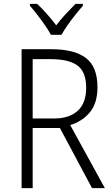

<svg xmlns="http://www.w3.org/2000/svg" viewBox="-20 -967 578 987"><path d="M244 -714Q362 -714 421.5 -669Q481 -624 481 -518Q481 -438 443 -391Q405 -344 341 -324L519 0H453L288 -309H148V0H91V-714ZM240 -663H148V-358H259Q336 -358 379.5 -397.5Q423 -437 423 -516Q423 -597 378.5 -630Q334 -663 240 -663ZM242 -788Q230 -810 211 -837.5Q192 -865 171.5 -891.5Q151 -918 134 -937V-947H171Q195 -925 221 -895.5Q247 -866 269 -837Q292 -867 317 -894Q342 -921 368 -947H406V-937Q388 -917 367 -890.5Q346 -864 327 -837Q308 -810 296 -788Z"/></svg>

Font: Noto Sans Georgian SemiCondensed Light
Style: Regular
Weight: 300
Width: 4
Designer: Monotype Design Team, Akaki Razmadze
Foundry: Google LLC
Version: Version 2.005; ttfautohint (v1.8.4.7-5d5b)